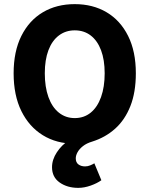

<svg xmlns="http://www.w3.org/2000/svg" viewBox="-20 -684 724 930"><path d="M359 226Q306 226 269 200Q232 174 232 126Q232 89 255.5 53.5Q279 18 311 -2L342 12Q254 12 187.5 -29Q121 -70 83.5 -146Q46 -222 46 -329Q46 -435 83.5 -510Q121 -585 187.5 -624.5Q254 -664 342 -664Q430 -664 496.5 -624.5Q563 -585 600.5 -510Q638 -435 638 -329Q638 -237 611.5 -170Q585 -103 537.5 -60.5Q490 -18 426 2Q399 10 381.5 24Q364 38 355.5 53.5Q347 69 347 83Q347 103 360 112.5Q373 122 392 122Q405 122 417 117Q429 112 437 107L471 189Q450 204 419 215Q388 226 359 226ZM342 -112Q387 -112 419.5 -138.5Q452 -165 469.5 -214Q487 -263 487 -329Q487 -394 469.5 -440.5Q452 -487 419.5 -512Q387 -537 342 -537Q298 -537 265 -512Q232 -487 214.5 -440.5Q197 -394 197 -329Q197 -263 214.5 -214Q232 -165 265 -138.5Q298 -112 342 -112Z"/></svg>

Font: Source Sans 3 ExtraLight
Style: Bold
Weight: 700
Version: Version 3.052;hotconv 1.1.0;makeotfexe 2.6.0